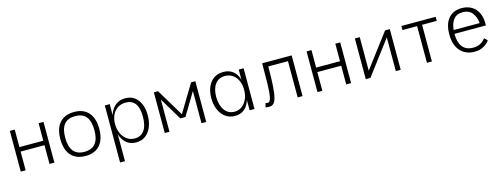

<svg xmlns="http://www.w3.org/2000/svg" viewBox="-17 -1298 5954 2277"><g transform="rotate(-15 2960.0 -160.0)"><path d="M90 -500H150V-285H443V-500H503V0H443V-230H150V0H90Z M882 20Q804 20 750.5 -12Q697 -44 670 -104.5Q643 -165 643 -250Q643 -336 670 -396Q697 -456 750.5 -488Q804 -520 882 -520Q999 -520 1060 -449Q1121 -378 1121 -250Q1121 -122 1060 -51Q999 20 882 20ZM882 -31Q972 -31 1016.5 -85Q1061 -139 1061 -248Q1061 -360 1017 -414.5Q973 -469 882 -469Q793 -469 748 -416Q703 -363 703 -253Q703 -142 747 -86.5Q791 -31 882 -31Z M1256 -500H1316V200H1256ZM1504 20Q1437 20 1391.5 -15Q1346 -50 1323 -110.5Q1300 -171 1300 -247Q1300 -325 1324 -387Q1348 -449 1395 -484.5Q1442 -520 1510 -520Q1576 -520 1622.5 -486.5Q1669 -453 1693.5 -393.5Q1718 -334 1718 -256Q1718 -178 1693 -115.5Q1668 -53 1620 -16.5Q1572 20 1504 20ZM1500 -30Q1575 -30 1616.5 -87.5Q1658 -145 1658 -257Q1658 -364 1618.5 -416.5Q1579 -469 1503 -469Q1446 -469 1404 -442Q1362 -415 1339 -366.5Q1316 -318 1316 -255Q1316 -193 1338.5 -142Q1361 -91 1402.5 -60.5Q1444 -30 1500 -30Z M1858 -500H1909L2112 -163L2315 -500H2367V0H2309V-395L2144 -120H2081L1916 -395V0H1858Z M2718 20Q2649 20 2600 -16.5Q2551 -53 2524.5 -115.5Q2498 -178 2498 -257Q2498 -334 2523.5 -393.5Q2549 -453 2597 -486.5Q2645 -520 2714 -520Q2811 -520 2863.5 -450Q2916 -380 2916 -252Q2916 -124 2864 -52Q2812 20 2718 20ZM2724 -30Q2776 -30 2815.5 -59Q2855 -88 2877.5 -138.5Q2900 -189 2900 -253Q2900 -317 2877.5 -365.5Q2855 -414 2814.5 -441.5Q2774 -469 2721 -469Q2645 -469 2601.5 -412.5Q2558 -356 2558 -256Q2558 -153 2603 -91.5Q2648 -30 2724 -30ZM2900 0V-500H2960V0Z M3103 -34Q3111 -33 3117 -31.5Q3123 -30 3132 -30Q3160 -30 3171.5 -85Q3183 -140 3185.5 -245Q3188 -350 3188 -500H3550V0H3490V-445H3248Q3248 -301 3242 -210Q3236 -119 3223 -68.5Q3210 -18 3189 1Q3168 20 3138 20Q3128 20 3115 18.5Q3102 17 3092 16Z M3733 -500H3793V-285H4086V-500H4146V0H4086V-230H3793V0H3733Z M4326 -500H4386V-88L4697 -500H4755V0H4695V-414L4383 0H4326Z M5077 -450H4897V-500H5318V-450H5138V0H5077Z M5657 20Q5589 20 5535.5 -10.5Q5482 -41 5451 -102Q5420 -163 5420 -254Q5420 -384 5478.5 -452Q5537 -520 5641 -520Q5712 -520 5764.5 -488Q5817 -456 5844 -395Q5871 -334 5867 -247H5481Q5481 -144 5524 -87.5Q5567 -31 5656 -31Q5699 -31 5736.5 -47.5Q5774 -64 5807 -106L5843 -70Q5814 -30 5767.5 -5Q5721 20 5657 20ZM5483 -293H5803Q5794 -374 5754.5 -422Q5715 -470 5642 -470Q5565 -470 5528 -422Q5491 -374 5483 -293Z"/></g></svg>

Font: Moderustic Light
Style: Regular
Weight: 300
Designer: Tural Alisoy
Foundry: TAFT Foundry
Version: Version 2.120